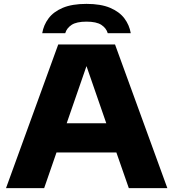

<svg xmlns="http://www.w3.org/2000/svg" viewBox="-20 -969 892 989"><path d="M11 0 280 -740H572.5L842 0H643.5L579.5 -183.5H271L207.5 0ZM323.5 -334H527.5L425.5 -628.5ZM197.5 -798Q204.5 -840 230 -874.2Q255.5 -908.5 303.5 -928.8Q351.5 -949 425.5 -949Q499 -949 547 -928.8Q595 -908.5 620.8 -874.2Q646.5 -840 653.5 -798H535Q527.5 -824 502.2 -840.8Q477 -857.5 425.5 -857.5Q374 -857.5 348.8 -840.8Q323.5 -824 316 -798Z"/></svg>

Font: Encode Sans Expanded ExtraBold
Style: Regular
Weight: 800
Width: 7
Designer: Multiple Designers
Foundry: Impallari Type
Version: Version 3.000; ttfautohint (v1.8.3) -l 8 -r 50 -G 200 -x 14 